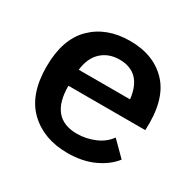

<svg xmlns="http://www.w3.org/2000/svg" viewBox="-124 -654 818 807"><g transform="rotate(30 285.0 -250.0)"><path d="M507 -70Q476 -30 421.5 -5Q367 20 295 20Q180 20 109 -48Q38 -116 38 -251Q38 -384 107 -452Q176 -520 290 -520Q406 -520 472.5 -448Q539 -376 531 -227H158Q158 -70 289 -70Q333 -70 374.5 -87.5Q416 -105 439 -138ZM411 -307Q397 -430 290 -430Q238 -430 203.5 -398.5Q169 -367 162 -307Z"/></g></svg>

Font: Moderustic Med
Style: Regular
Weight: 500
Designer: Tural Alisoy
Foundry: TAFT Foundry
Version: Version 2.110